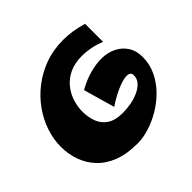

<svg xmlns="http://www.w3.org/2000/svg" viewBox="-179 -952 1149 1149"><g transform="rotate(-45 395.5 -377.0)"><path d="M371 0Q281 0 217 -25Q153 -50 112 -94Q71 -138 51.5 -194Q32 -250 32 -312Q32 -374 53 -437Q74 -500 114 -556.5Q154 -613 211 -657.5Q268 -702 339 -728Q410 -754 494 -754Q532 -754 572.5 -748Q613 -742 655 -729V-577Q614 -593 577 -600Q540 -607 506 -607Q445 -607 400.5 -586Q356 -565 327.5 -530Q299 -495 285.5 -452.5Q272 -410 272 -368Q272 -322 287 -281.5Q302 -241 338.5 -216.5Q375 -192 439 -192Q475 -192 511 -199Q547 -206 577.5 -220.5Q608 -235 626 -256Q644 -277 644 -305Q644 -320 635 -326.5Q626 -333 610 -333Q587 -333 554 -321Q521 -309 487.5 -291Q454 -273 427 -254L370 -453Q427 -485 479.5 -499Q532 -513 576 -513Q627 -513 668.5 -493Q710 -473 734.5 -435.5Q759 -398 759 -345Q759 -285 734 -232Q709 -179 667.5 -136.5Q626 -94 575 -63.5Q524 -33 471 -16.5Q418 0 371 0Z"/></g></svg>

Font: Marhey Light
Style: Bold
Weight: 700
Version: Version 1.000